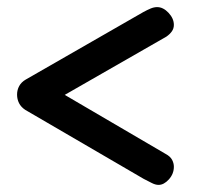

<svg xmlns="http://www.w3.org/2000/svg" viewBox="-20 -520 564 540"><path d="M426 0Q417 0 406.5 -5.5Q396 -11 384 -17L51 -211Q39 -219 33.5 -230Q28 -241 28 -254Q28 -267 34 -278Q40 -289 52 -296L383 -486Q394 -492 403.5 -496Q413 -500 422 -500Q439 -500 454 -484Q469 -468 469 -450Q469 -440 463.5 -432Q458 -424 448 -417L99 -217L94 -293L446 -87Q459 -80 464 -70.5Q469 -61 469 -51Q469 -31 455 -15.5Q441 0 426 0Z"/></svg>

Font: Quicksand SemiBold
Style: Regular
Weight: 600
Designer: Andrew Paglinawan
Foundry: Andrew Paglinawan
Version: Version 3.004